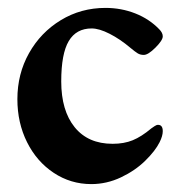

<svg xmlns="http://www.w3.org/2000/svg" viewBox="-20 -452 451 486"><path d="M24 -201Q24 -265 53.5 -317.5Q83 -370 134 -401Q185 -432 247 -432Q287 -432 322.5 -418Q358 -404 383 -378Q392 -369 392 -360Q392 -350 373.5 -331.5Q355 -313 344 -313Q335 -313 328.5 -317Q322 -321 310 -331Q284 -353 257.5 -366.5Q231 -380 212 -380Q173 -380 154 -348Q135 -316 135 -246Q135 -172 169 -130Q203 -88 265 -88Q294 -88 316 -97Q338 -106 363 -127Q366 -129 371 -132.5Q376 -136 380 -136Q392 -136 392 -120Q392 -108 384 -92Q373 -70 347.5 -45Q322 -20 286 -3Q250 14 211 14Q159 14 116 -14.5Q73 -43 48.5 -92Q24 -141 24 -201Z"/></svg>

Font: EB Garamond
Style: Bold
Weight: 700
Designer: Georg Duffner and Octavio Pardo
Foundry: Georg Duffner
Version: Version 1.000; ttfautohint (v1.6)